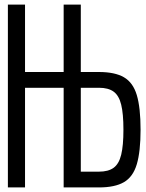

<svg xmlns="http://www.w3.org/2000/svg" viewBox="-20 -820 640 840"><path d="M14.5 0V-800H89.5V0ZM258.5 0V-800H333.5V-17L281.5 -69H413Q454 -69 477.2 -86Q500.5 -103 510.2 -143Q520 -183 520 -252.5Q520 -322.5 510.2 -362.2Q500.5 -402 477.2 -419Q454 -436 413 -436H53V-505H413Q482.5 -505 522.2 -482Q562 -459 578.5 -404Q595 -349 595 -252.5Q595 -157 578.5 -101.5Q562 -46 522.2 -23Q482.5 0 413 0Z"/></svg>

Font: Victor Mono Thin
Style: Regular
Weight: 100
Monospace: yes
Designer: Rune Bjørnerås
Version: Version 1.561;gftools[0.9.30]